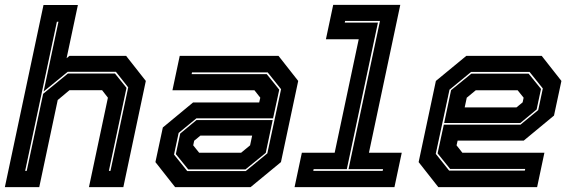

<svg xmlns="http://www.w3.org/2000/svg" viewBox="-37 -770 2350 790"><path d="M-17 0 142 -749.5H283.5L237 -530.5L248.5 -540H482L563 -437L470.5 0H329L407 -368L383 -399H249L200.5 -358.5L124.5 0ZM66.5 -67H73L140.5 -384L242.5 -467.5H436L483.5 -408.5L411 -67H417.5L490.5 -410.5L440 -474.5H241.5L142.5 -393.5L203.5 -680.5H197Z M683.5 0 602.5 -103 633 -245.5 757.5 -348.5H1029.5L1034 -368L1010 -398.5H672.5L702.5 -540H1109L1190 -437L1119 -103L994 0ZM737.5 -73 686.5 -136 704.5 -220.5 771.5 -276H1085L1056.5 -141L973 -73ZM733.5 -66H974L1063 -139L1119.5 -403L1064.5 -472H753L751.5 -465H1060.5L1112 -401L1086.5 -283H771L698 -223L679 -134ZM782.5 -141.5H955L992 -172L1000.5 -212H787.5L762 -191L758 -172Z M1175 0 1205 -141.5H1340L1439 -608.5H1304L1334 -750H1610L1481 -141.5H1616L1586 0ZM1252 -67H1537.5L1539 -74H1397L1526.5 -684H1383L1381.5 -677H1518L1390 -74H1253.5Z M2192 -540 2273 -437 2242.5 -294.5 2118 -191.5H1846L1841.5 -172L1865.5 -141.5H2203L2173 0H1766.5L1685.5 -103L1756.5 -437L1881.5 -540ZM2138 -467 2189 -404 2171 -319.5 2104 -264H1790.5L1819 -399L1902.5 -467ZM2142 -474H1901.5L1812.5 -401L1756 -137L1811 -68H2122.5L2124 -75H1815L1763.5 -139L1789 -257H2104.5L2177.5 -317L2196.5 -406ZM2093 -398.5H1920.5L1883.5 -368L1875 -328H2088L2113.5 -349L2117.5 -368Z"/></svg>

Font: Tourney Thin ExtraBold
Style: Italic
Weight: 800
Italic angle: -12°
Version: Version 1.015